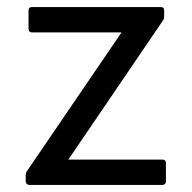

<svg xmlns="http://www.w3.org/2000/svg" viewBox="-20 -525 544 545"><path d="M63 0Q59 0 56 -3Q53 -6 53 -11V-27Q53 -35 57 -40L325 -433H71Q61 -433 61 -444V-495Q61 -505 71 -505H436Q446 -505 446 -495V-479Q446 -471 442 -466L174 -72H440Q451 -72 451 -62V-11Q451 0 440 0Z"/></svg>

Font: LINE Seed Sans TH App
Style: Regular
Weight: 400
Designer: Dalton Maag Ltd | Thai characters by Cadson Demak Co.,Ltd.
Foundry: Dalton Maag Ltd
Version: Version 1.003